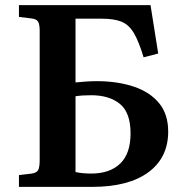

<svg xmlns="http://www.w3.org/2000/svg" viewBox="-20 -730 718 750"><path d="M54 0V-46L104 -52Q124 -55 129.5 -66.5Q135 -78 135 -105V-611Q135 -634 129 -645Q123 -656 102 -658L54 -664V-710H568L598 -521L541 -506Q522 -569 502.5 -601.5Q483 -634 454 -645.5Q425 -657 377 -657H275V-408Q295 -410 316 -411.5Q337 -413 364 -413Q443 -412 504.5 -391Q566 -370 601.5 -327Q637 -284 637 -216Q637 -114 559.5 -57Q482 0 340 0ZM336 -52Q409 -52 449.5 -91Q490 -130 490 -209Q490 -290 448.5 -324Q407 -358 336 -358Q300 -358 275 -354V-58Q287 -55 304 -53.5Q321 -52 336 -52Z"/></svg>

Font: Literata 36pt SemiBold
Style: Regular
Weight: 600
Designer: Latin by Veronika Burian and Jose Scaglione. Greek by Irene Vlachou. Cyrillic by Vera Evstafieva.
Foundry: TypeTogether
Version: Version 3.002